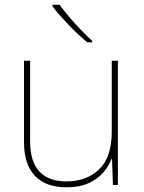

<svg xmlns="http://www.w3.org/2000/svg" viewBox="-20 -786 613 816"><path d="M481 -528V0H460L456 -111H454Q443 -81 419 -53Q395 -25 356.5 -7.5Q318 10 262 10Q174 10 128 -39Q82 -88 82 -182V-528H108V-186Q108 -98 148 -56.5Q188 -15 262 -15Q348 -15 401.5 -66.5Q455 -118 455 -226V-528ZM233 -766Q248 -745 272 -716.5Q296 -688 323 -660Q350 -632 372 -612V-606H351Q311 -639 270 -682Q229 -725 203 -759V-766Z"/></svg>

Font: Noto Sans Myanmar UI Thin
Style: Regular
Weight: 100
Designer: Monotype Design Team
Foundry: Monotype Imaging Inc.
Version: Version 2.103; ttfautohint (v1.8.4.7-5d5b)